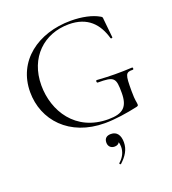

<svg xmlns="http://www.w3.org/2000/svg" viewBox="-160 -756 1033 1152"><g transform="rotate(-20 356.5 -180.0)"><path d="M408 12C473 12 551 0 619 -15C628 -18 630 -19 630 -27C630 -43 623 -48 623 -115C623 -221 627 -233 674 -232C681 -232 680 -246 674 -246C597 -242 534 -242 449 -248C442 -248 442 -232 450 -232C556 -232 564 -221 564 -125C564 -36 530 -3 435 -3C226 -3 126 -168 126 -331C126 -509 247 -620 405 -620C526 -620 586 -552 613 -456C615 -451 625 -453 625 -457L613 -575C612 -591 612 -591 602 -597C560 -622 495 -636 424 -636C213 -636 49 -514 49 -316C49 -138 181 12 408 12ZM414 275C451 241 475 205 475 158C475 112 455 85 418 85C394 85 375 95 375 125C375 148 390 164 414 164C428 164 440 159 445 148C448 154 450 164 450 178C450 210 436 241 406 267C403 270 409 278 414 275Z"/></g></svg>

Font: Cormorant Garamond
Style: Regular
Weight: 400
Designer: Christian Thalmann (Catharsis Fonts)
Foundry: Catharsis Fonts
Version: Version 4.002;Glyphs 3.4 (3410)